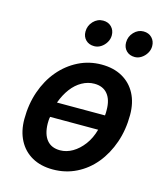

<svg xmlns="http://www.w3.org/2000/svg" viewBox="-112 -826 789 923"><g transform="rotate(15 282.0 -364.0)"><path d="M237 13Q177 13 133.5 -11.5Q90 -36 66.5 -81Q43 -126 43 -186Q43 -260 65 -323.5Q87 -387 126.5 -434Q166 -481 219.5 -508Q273 -535 335 -535Q395 -535 438.5 -510.5Q482 -486 505.5 -441.5Q529 -397 529 -336Q529 -262 507 -198.5Q485 -135 446 -87.5Q407 -40 353.5 -13.5Q300 13 237 13ZM247 -85Q279 -85 309 -102.5Q339 -120 363 -152Q387 -184 399 -228H160Q158 -220 157.5 -211.5Q157 -203 157 -194Q158 -141 181 -113Q204 -85 247 -85ZM174 -303H413Q414 -310 414 -316.5Q414 -323 414 -330Q414 -381 391 -409Q368 -437 325 -437Q293 -437 263.5 -420.5Q234 -404 211.5 -374Q189 -344 174 -303ZM478 -611Q452 -611 436 -627Q420 -643 420 -668Q420 -698 440.5 -719.5Q461 -741 488 -741Q514 -741 530 -724.5Q546 -708 546 -683Q546 -664 536 -647.5Q526 -631 510.5 -621Q495 -611 478 -611ZM276 -611Q250 -611 234 -627Q218 -643 218 -668Q218 -698 238.5 -719.5Q259 -741 287 -741Q313 -741 329 -724.5Q345 -708 345 -683Q345 -664 335 -647.5Q325 -631 309.5 -621Q294 -611 276 -611Z"/></g></svg>

Font: Ubuntu Sans SemiBold
Style: Italic
Weight: 600
Italic angle: -13.5°
Designer: Dalton Maag Ltd
Foundry: Dalton Maag Ltd
Version: Version 1.006